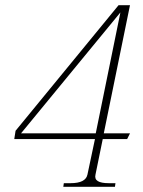

<svg xmlns="http://www.w3.org/2000/svg" viewBox="-20 -720 553 740"><path d="M226 -14H252Q310 -14 317 -47L346 -184H35L40 -216L437 -700H481L380 -206H481L470 -184H376L348 -47Q344 -30 357 -22Q370 -14 399 -14H425L423 0H224ZM349 -206 444 -672 61 -206Z"/></svg>

Font: Taviraj Thin
Style: Italic
Weight: 250
Italic angle: -12°
Designer: Katatrad Team
Foundry: CadsonDemak
Version: Version 1.001